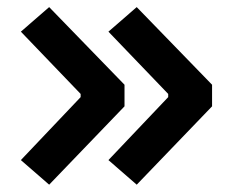

<svg xmlns="http://www.w3.org/2000/svg" viewBox="-20 -522 626 530"><path d="M115.7 -12.2 37.6 -80.1 202.6 -253.9V-262.7L37.6 -434.6L115.7 -502.4L323.7 -288.1V-228.5ZM357.4 -12.2 279.3 -80.1 444.3 -253.9V-262.7L279.3 -434.6L357.4 -502.4L565.4 -288.1V-228.5Z"/></svg>

Font: Cascadia Code SemiBold
Style: Regular
Weight: 600
Monospace: yes
Designer: Aaron Bell
Foundry: Saja Typeworks
Version: Version 2404.023; ttfautohint (v1.8.4)